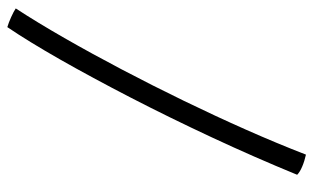

<svg xmlns="http://www.w3.org/2000/svg" viewBox="-186 -594 855 524"><g transform="rotate(90 242.0 -332.5)"><path d="M402.5 -739.5Q420.5 -735.5 435.2 -729.2Q450 -723 457.5 -715.5Q409.5 -598.5 355.2 -482.2Q301 -366 246.5 -260.5Q192 -155 142.8 -68.5Q93.5 18 54.5 75.5Q42.5 72 27 65Q11.5 58 3.5 52.5Q42 -6.5 84.2 -80.2Q126.5 -154 170 -236.8Q213.5 -319.5 255.5 -406Q297.5 -492.5 335 -577.2Q372.5 -662 402.5 -739.5Z"/></g></svg>

Font: Grandstander Thin ExtraLight
Style: Regular
Weight: 250
Version: Version 1.200